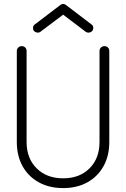

<svg xmlns="http://www.w3.org/2000/svg" viewBox="-20 -949 645 982"><path d="M303 13Q232 13 178.5 -16.5Q125 -46 95.5 -99Q66 -152 66 -223V-688Q66 -699 73.5 -706Q81 -713 91 -713Q102 -713 109 -706Q116 -699 116 -688V-223Q116 -139 167.5 -88Q219 -37 303 -37Q387 -37 438 -88Q489 -139 489 -223V-688Q489 -699 496.5 -706Q504 -713 514 -713Q525 -713 532 -706Q539 -699 539 -688V-223Q539 -152 509.5 -99Q480 -46 427 -16.5Q374 13 303 13ZM186 -786Q179 -781 169.5 -782.5Q160 -784 153 -791Q148 -799 149 -808.5Q150 -818 158 -824L288 -923Q303 -935 318 -923L448 -824Q456 -819 457 -809Q458 -799 452 -791Q446 -784 436.5 -782.5Q427 -781 419 -786L303 -874Z"/></svg>

Font: Zen Kurenaido
Style: Regular
Weight: 400
Designer: Yoshimichi Ohira
Foundry: Positype
Version: Version 1.001